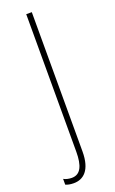

<svg xmlns="http://www.w3.org/2000/svg" viewBox="-167 -564 504 842"><g transform="rotate(-20 85.0 -143.0)"><path d="M22 241C67 241 105 211 105 123V-527H79V115C79 179 63 216 22 216C9 216 -6 213 -16 207V234C-7 238 5 241 22 241Z"/></g></svg>

Font: Noto Sans Devanagari Condensed Thin
Style: Regular
Weight: 100
Width: 3
Designer: Jelle Bosma - Monotype Design Team
Foundry: Monotype Imaging Inc.
Version: Version 2.004